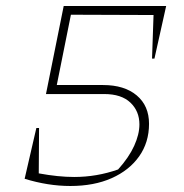

<svg xmlns="http://www.w3.org/2000/svg" viewBox="-20 -612 612 639"><path d="M214 7Q140 7 62 -17L101 -186H110L109 -35Q174 -23 227 -23Q302 -23 373 -48Q409 -88 426.5 -126.5Q444 -165 444 -198Q444 -242 414 -270.5Q384 -299 327 -299H133L192 -592H533L494 -417H486L491 -562L216 -563L169 -329H323Q394 -329 435 -294.5Q476 -260 476 -200Q476 -138 443 -91.5Q410 -45 351.5 -19Q293 7 214 7Z"/></svg>

Font: Piazzolla SC Thin
Style: Italic
Weight: 100
Italic angle: -11.3°
Designer: Juan Pablo del Peral
Foundry: Huerta Tipografica
Version: Version 1.330